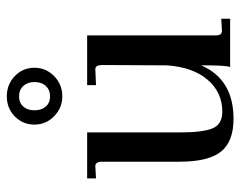

<svg xmlns="http://www.w3.org/2000/svg" viewBox="-91 -605 706 564"><g transform="rotate(-90 262.0 -323.0)"><path d="M261 -493Q227 -493 202.5 -517Q178 -541 178 -575Q178 -609 202 -632.5Q226 -656 261 -656Q296 -656 320.5 -632.5Q345 -609 345 -575Q345 -541 320.5 -517Q296 -493 261 -493ZM220 -575Q220 -554 231 -541.5Q242 -529 261 -529Q280 -529 291.5 -541.5Q303 -554 303 -575Q303 -595 291.5 -607.5Q280 -620 261 -620Q242 -620 231 -607.5Q220 -595 220 -575ZM453 -24 489 -26V0H347Q352 -12 352 -72V-85Q311 10 195 10Q128 10 98.5 -27Q69 -64 69 -148V-376Q69 -396 56 -396L20 -394V-420H155V-148Q155 -80 167 -51.5Q179 -23 216 -23Q273 -23 310 -66.5Q347 -110 352 -186L353 -375Q353 -396 341 -396L294 -394V-420H440V-43Q440 -24 453 -24ZM353 -220V-226Z"/></g></svg>

Font: Unna
Style: Regular
Weight: 400
Designer: Jorge de Buen U.
Foundry: Omnibus-Type
Version: Version 2.006;PS 002.006;hotconv 1.0.70;makeotf.lib2.5.58329